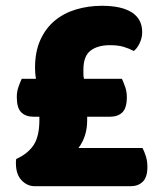

<svg xmlns="http://www.w3.org/2000/svg" viewBox="-20 -643 544 663"><path d="M104 -371Q101 -390 101 -409Q101 -465 119.5 -505.5Q138 -546 169.5 -572Q201 -598 243 -610.5Q285 -623 332 -623Q400 -623 435.5 -600Q471 -577 471 -532Q471 -512 462 -493.5Q453 -475 442 -467Q425 -476 406 -481.5Q387 -487 360 -487Q317 -487 292.5 -468Q268 -449 268 -403Q268 -395 268 -387Q268 -379 270 -371H401Q406 -360 412 -343.5Q418 -327 418 -308Q418 -270 402.5 -255Q387 -240 361 -240H281V-227Q281 -172 251 -132H472Q478 -121 483.5 -104Q489 -87 489 -67Q489 -31 473 -15.5Q457 0 431 0H100Q74 0 54.5 -20.5Q35 -41 35 -79Q35 -84 35 -86.5Q35 -89 36 -94Q76 -112 96 -142Q116 -172 116 -229V-240H95Q69 -240 53.5 -255Q38 -270 38 -308Q38 -327 44 -343.5Q50 -360 55 -371Z"/></svg>

Font: Baloo Tammudu
Style: Regular
Weight: 400
Designer: Omkar Shende and Ek Type
Foundry: Ek Type
Version: Version 1.007;PS 1.000;hotconv 1.0.88;makeotf.lib2.5.647800